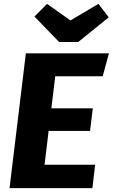

<svg xmlns="http://www.w3.org/2000/svg" viewBox="-20 -967 580 987"><path d="M264 -575 244 -410H457L443 -294H230L209 -120H469L455 0H29L113 -693H540L508 -575ZM486 -947 539 -878 382 -751H284L157 -882L222 -947L342 -862Z"/></svg>

Font: Szlgxwxxxixliatcpuztgldltzi
Style: Regular
Weight: 700
Italic angle: -8°
Designer: Carrois Corporate & Edenspiekermann
Foundry: Carrois Corporate GbR & Edenspiekermann AG
Version: Version 2.001